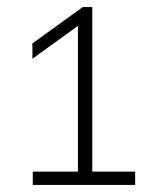

<svg xmlns="http://www.w3.org/2000/svg" viewBox="-20 -830 436 542"><path d="M72.5 -308V-345.5H200V-757L71.5 -664V-707.5L213.5 -810H240.5V-345.5H361.5V-308Z"/></svg>

Font: Encode Sans SemiExpanded SemiExpanded ExtraLight
Style: Regular
Weight: 200
Width: 6
Designer: Multiple Designers
Foundry: Impallari Type
Version: Version 3.000; ttfautohint (v1.8.3) -l 8 -r 50 -G 200 -x 14 